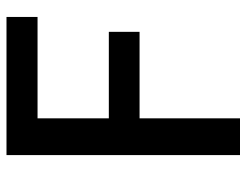

<svg xmlns="http://www.w3.org/2000/svg" viewBox="-106 -672 777 606"><g transform="rotate(-90 283.0 -368.5)"><path d="M97 0H213V-317H486V-414H213V-639H533V-737H97Z"/></g></svg>

Font: Noto Sans CJK HK Medium
Style: Regular
Weight: 500
Designer: Ryoko NISHIZUKA 西塚涼子 (kana, bopomofo & ideographs); Paul D. Hunt (Latin, Greek & Cyrillic); Sandoll Communications 산돌커뮤니
Foundry: Adobe
Version: Version 2.004;hotconv 1.0.118;makeotfexe 2.5.65603